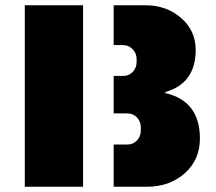

<svg xmlns="http://www.w3.org/2000/svg" viewBox="-20 -708 818 728"><path d="M295 -688V0H74V-688ZM411 -537V-688H532Q611 -688 666.5 -640Q722 -592 722 -519Q722 -392 607 -359V-355Q738 -325 738 -183Q738 -102 680.5 -51Q623 0 538 0H411V-160H463Q485 -160 499.5 -175.5Q514 -191 514 -214V-224Q514 -247 499.5 -262.5Q485 -278 463 -278H411V-420H447Q469 -420 483.5 -435.5Q498 -451 498 -474V-484Q498 -506 483 -521.5Q468 -537 447 -537Z"/></svg>

Font: Archicoco
Style: Regular
Weight: 400
Designer: Hector Gatti
Foundry: Hector Gatti
Version: 1.002